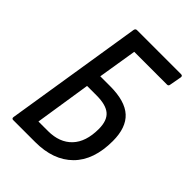

<svg xmlns="http://www.w3.org/2000/svg" viewBox="-195 -743 832 832"><g transform="rotate(45 220.5 -327.5)"><path d="M41 0Q32 0 33 -10L134 -645Q136 -655 145 -655H415Q425 -655 424 -645L414 -590Q413 -580 404 -580H203L174 -401H234Q326 -401 368.5 -362Q411 -323 411 -241Q411 -124 349 -62Q287 0 176 0ZM123 -73H181Q252 -73 291.5 -114.5Q331 -156 331 -235Q331 -286 305 -308.5Q279 -331 221 -331H163Z"/></g></svg>

Font: Sofia Sans Condensed Medium
Style: Italic
Weight: 500
Italic angle: -9°
Designer: Botio Nikoltchev, Ani Petrova
Foundry: lettersoup
Version: Version 4.101; ttfautohint (v1.8.4.7-5d5b)